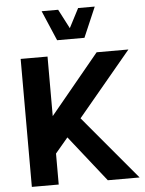

<svg xmlns="http://www.w3.org/2000/svg" viewBox="-63 -1017 805 1067"><g transform="rotate(-5 340.0 -484.0)"><path d="M210 -967.8 281.7 -799.8H434.1L506.3 -967.8H413.6L357.9 -860.4L302.2 -967.8ZM494.6 -713.9 220.7 -381.8V-713.9H70.8V0H220.7V-172.9L291.5 -256.8L494.6 0H671.9L373.5 -356L671.9 -713.9Z"/></g></svg>

Font: Estedad-FD-VF Thin
Style: Regular
Weight: 100
Designer: Amin Abedi
Version: Version 5.0